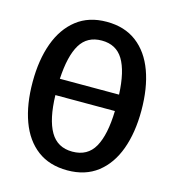

<svg xmlns="http://www.w3.org/2000/svg" viewBox="-109 -814 834 919"><g transform="rotate(15 307.5 -354.0)"><path d="M576.9 -353.8Q576.9 -244.6 546.7 -161.8Q516.4 -79 456.4 -32.6Q396.4 13.8 307.7 13.8Q219 13.8 159 -31.3Q99 -76.4 68.7 -159Q38.5 -241.5 38.5 -352.8Q38.5 -462.1 68.7 -545.1Q99 -628.2 159 -675.1Q219 -722.1 307.7 -722.1Q396.4 -722.1 456.4 -676.4Q516.4 -630.8 546.7 -547.9Q576.9 -465.1 576.9 -353.8ZM307.7 -629.2Q235.9 -629.2 201.3 -572.1Q166.7 -514.9 160.5 -400.5H453.8Q448.7 -514.9 414.1 -572.1Q379.5 -629.2 307.7 -629.2ZM307.7 -79Q383.1 -79 417.4 -140Q451.8 -201 454.9 -319.5H160Q163.1 -200.5 198.5 -139.7Q233.8 -79 307.7 -79Z"/></g></svg>

Font: Fira Code Medium
Style: Regular
Weight: 500
Designer: Carrois Corporate, Edenspiekermann AG, Nikita Prokopov
Foundry: Carrois Corporate, Edenspiekermann AG, Nikita Prokopov
Version: Version 6.002